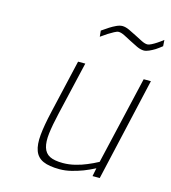

<svg xmlns="http://www.w3.org/2000/svg" viewBox="-108 -803 800 899"><g transform="rotate(15 291.5 -353.0)"><path d="M570 -500 456 0H421L429 -40Q402 -26 374 -15Q350 -6 321 1.5Q292 9 263 9Q212 9 183 -4Q154 -17 143 -46.5Q132 -76 136.5 -123.5Q141 -171 157 -240L217 -500H252L192 -242Q178 -182 173 -140.5Q168 -99 176 -72.5Q184 -46 206.5 -34.5Q229 -23 271 -23Q300 -23 330 -30.5Q360 -38 383 -48Q410 -59 436 -73L535 -500ZM583 -673Q568 -661 553 -651Q540 -643 525.5 -636.5Q511 -630 500 -630Q485 -630 466.5 -638.5Q448 -647 429.5 -657Q411 -667 394 -675.5Q377 -684 365 -684Q357 -684 343.5 -676.5Q330 -669 317 -661Q302 -651 285 -639L282 -668Q299 -680 316 -691Q330 -700 346 -707.5Q362 -715 375 -715Q390 -715 408.5 -706.5Q427 -698 445 -688.5Q463 -679 480 -670.5Q497 -662 509 -662Q516 -662 528 -668Q540 -674 552 -682Q566 -691 581 -703Z"/></g></svg>

Font: Panefresco 1wt
Style: Italic
Weight: 250
Version: Version 1.000